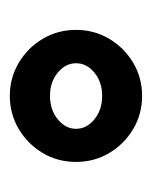

<svg xmlns="http://www.w3.org/2000/svg" viewBox="22 -518 315 399"><g transform="rotate(-90 179.5 -318.5)"><path d="M42.5 -317.9Q42.5 -356 61 -387.2Q79.6 -418.5 110.8 -437Q142.1 -455.6 179.7 -455.6Q217.3 -455.6 248.5 -437Q279.8 -418.5 298.3 -387.2Q316.9 -356 316.9 -317.9Q316.9 -280.3 298.3 -249Q279.8 -217.8 248.5 -199.2Q217.3 -180.7 179.7 -180.7Q142.1 -180.7 110.8 -199.2Q79.6 -217.8 61 -249Q42.5 -280.3 42.5 -317.9ZM111.3 -317.9Q111.3 -295.9 131.1 -279.8Q150.9 -263.7 179.7 -263.7Q208.5 -263.7 228 -279.8Q247.6 -295.9 247.6 -317.9Q247.6 -339.8 228 -356Q208.5 -372.1 179.7 -372.1Q150.9 -372.1 131.1 -356Q111.3 -339.8 111.3 -317.9Z"/></g></svg>

Font: Pinar-DS2-FD Bold
Style: Regular
Weight: 700
Designer: Amin Abedi
Version: Version 3.000